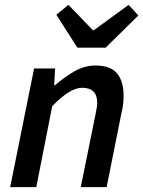

<svg xmlns="http://www.w3.org/2000/svg" viewBox="-20 -774 592 794"><path d="M22 0 121 -491H208L204 -422H208Q246 -455 287.5 -479Q329 -503 375 -503Q437 -503 464 -470.5Q491 -438 491 -379Q491 -362 489.5 -346Q488 -330 483 -310L421 0H314L374 -296Q377 -313 379.5 -325Q382 -337 382 -348Q382 -411 320 -411Q295 -411 265 -393Q235 -375 196 -335L130 0ZM300 -577 213 -713 263 -754 364 -649H368L512 -754L552 -710L417 -577Z"/></svg>

Font: Source Sans Pro SemiBold
Style: Italic
Weight: 600
Italic angle: -11°
Designer: Paul D. Hunt
Foundry: Adobe Systems Incorporated
Version: Version 1.095;hotconv 1.0.109;makeotfexe 2.5.65596